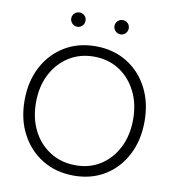

<svg xmlns="http://www.w3.org/2000/svg" viewBox="-95 -963 962 1059"><g transform="rotate(10 386.0 -434.0)"><path d="M389 12Q290 12 213.5 -34Q137 -80 93.5 -162Q50 -244 50 -350Q50 -457 93 -538.5Q136 -620 211.5 -666Q287 -712 386 -712Q485 -712 561 -665.5Q637 -619 679.5 -537.5Q722 -456 722 -350Q722 -244 679.5 -162Q637 -80 562 -34Q487 12 389 12ZM389 -46Q468 -46 528.5 -85Q589 -124 623.5 -192.5Q658 -261 658 -350Q658 -439 623 -507.5Q588 -576 527 -615Q466 -654 386 -654Q307 -654 245.5 -615Q184 -576 149 -507.5Q114 -439 114 -350Q114 -261 149 -192.5Q184 -124 246.5 -85Q309 -46 389 -46ZM507 -800Q491 -800 479 -812Q467 -824 467 -840Q467 -857 479 -868.5Q491 -880 507 -880Q524 -880 535.5 -868.5Q547 -857 547 -840Q547 -824 535.5 -812Q524 -800 507 -800ZM265 -800Q249 -800 237 -812Q225 -824 225 -840Q225 -857 237 -868.5Q249 -880 265 -880Q282 -880 293.5 -868.5Q305 -857 305 -840Q305 -824 293.5 -812Q282 -800 265 -800Z"/></g></svg>

Font: Figtree Light
Style: Regular
Weight: 300
Designer: Erik Kennedy
Foundry: Erik Kennedy
Version: Version 2.001;gftools[0.9.30]